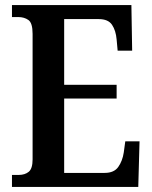

<svg xmlns="http://www.w3.org/2000/svg" viewBox="-20 -734 598 754"><path d="M27 0V-47H53Q78 -47 93 -59.5Q108 -72 108 -108V-601Q108 -644 91.5 -655.5Q75 -667 52 -667H27V-714H496L499 -535H442L438 -579Q435 -614 420 -636.5Q405 -659 368 -659H232V-401H438V-347H232V-55H391Q428 -55 444.5 -78.5Q461 -102 466 -135L472 -179H528L523 0Z"/></svg>

Font: Noto Serif Lao Condensed SemiBold
Style: Regular
Weight: 600
Width: 3
Designer: Monotype Design Team
Foundry: Monotype Imaging Inc.
Version: Version 2.003; ttfautohint (v1.8.4.7-5d5b)